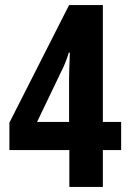

<svg xmlns="http://www.w3.org/2000/svg" viewBox="-20 -736 509 756"><path d="M457 -145H385V0H253V-145H17V-253L252 -716H385V-256H457ZM252 -421Q252 -431 252.5 -454.5Q253 -478 254 -500.5Q255 -523 255 -529H251Q238 -486 220 -452L126 -256H252Z"/></svg>

Font: Noto Sans Thai ExtCond
Style: Bold
Weight: 700
Width: 2
Designer: Monotype Design Team
Foundry: Monotype Imaging Inc.
Version: Version 2.002; ttfautohint (v1.8.4.7-5d5b)